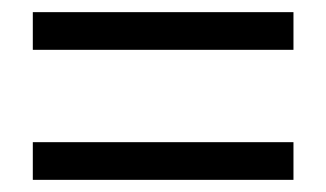

<svg xmlns="http://www.w3.org/2000/svg" viewBox="-20 -488 537 316"><path d="M34 -406H463V-468H34ZM34 -192H463V-254H34Z"/></svg>

Font: Giro Sans Regular
Style: Regular
Weight: 400
Designer: Paul D. Hunt
Foundry: Adobe Systems Incorporated
Version: Version 1.000;PS 1.0;hotconv 1.0.88;makeotf.lib2.5.647800